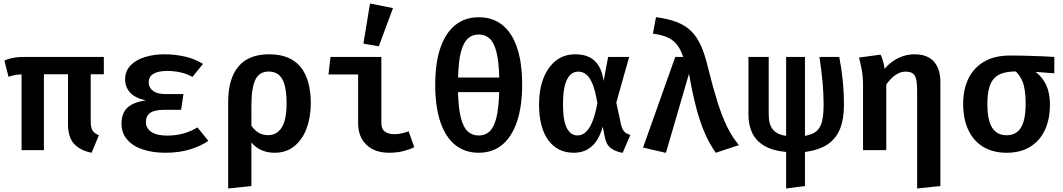

<svg xmlns="http://www.w3.org/2000/svg" viewBox="-20 -853 6040 1091"><path d="M229.5 -447V0H102.5V-447ZM495.5 -447.5V-164Q495.5 -128.5 506.2 -111.2Q517 -94 542 -84.5L500.5 15Q435.5 2 401 -35.5Q366.5 -73 366.5 -147V-447ZM570 -529.5V-431H148Q113.5 -431 93.5 -429.8Q73.5 -428.5 59.5 -425.5Q45.5 -422.5 28.5 -416.5L5 -509Q21 -516 37.5 -520.5Q54 -525 74.5 -527.2Q95 -529.5 122 -529.5Z M1009 -229H913.5Q857.5 -229 833.2 -211.5Q809 -194 809 -159.5Q809 -124 840 -103.2Q871 -82.5 930 -82.5Q981 -82.5 1023.5 -94.8Q1066 -107 1102 -129L1164 -52.5Q1120.5 -22.5 1058.8 -3.8Q997 15 919.5 15Q847.5 15 791.2 -3.8Q735 -22.5 702.8 -59.5Q670.5 -96.5 670.5 -150Q670.5 -210 704.5 -241.5Q738.5 -273 809 -282.5Q747.5 -296 719.2 -327Q691 -358 691 -402.5Q691 -448.5 720.8 -480.2Q750.5 -512 801.5 -528.2Q852.5 -544.5 915.5 -544.5Q973.5 -544.5 1030.8 -531.5Q1088 -518.5 1133.5 -490L1073.5 -416Q1043 -433.5 1005.5 -441.8Q968 -450 930 -450Q880 -450 852.5 -434Q825 -418 825 -385Q825 -355.5 849.2 -337Q873.5 -318.5 920 -318.5H1022.5Z M1509.5 -544.5Q1629 -544.5 1687.5 -473Q1746 -401.5 1746 -266Q1746 -188 1722.5 -124.2Q1699 -60.5 1653 -22.8Q1607 15 1540 15Q1500.5 15 1467.2 0.8Q1434 -13.5 1408.5 -43V204L1276.5 218V-273.5Q1276.5 -405 1334.5 -474.8Q1392.5 -544.5 1509.5 -544.5ZM1507.5 -446.5Q1452.5 -446.5 1430.5 -399Q1408.5 -351.5 1408.5 -251V-139Q1426.5 -112 1450.2 -98.5Q1474 -85 1502.5 -85Q1554 -85 1581.2 -129Q1608.5 -173 1608.5 -264.5Q1608.5 -331 1597 -371Q1585.5 -411 1563 -428.8Q1540.5 -446.5 1507.5 -446.5Z M2015 -430H1846.5L1858 -529.5H2147V-153.5Q2147 -119.5 2167.5 -105Q2188 -90.5 2222 -90.5Q2242.5 -90.5 2262.8 -95.2Q2283 -100 2302 -107L2334 -17Q2310.5 -4.5 2273.2 5.2Q2236 15 2191 15Q2110 15 2062.5 -30Q2015 -75 2015 -153ZM2082.5 -833 2213 -807 2132.5 -590 2045 -605Z M2700.5 -755Q2779.5 -755 2834.5 -711Q2889.5 -667 2918.2 -581.8Q2947 -496.5 2947 -372.5Q2947 -249.5 2918 -162.8Q2889 -76 2834 -30.5Q2779 15 2700 15Q2621.5 15 2566.2 -29.8Q2511 -74.5 2482 -160.8Q2453 -247 2453 -371.5Q2453 -494 2482 -579.8Q2511 -665.5 2566.5 -710.2Q2622 -755 2700.5 -755ZM2816.5 -329.5H2582.5Q2585 -237.5 2598.8 -183.5Q2612.5 -129.5 2638 -106.2Q2663.5 -83 2700 -83Q2737 -83 2762 -106.2Q2787 -129.5 2800.5 -183.5Q2814 -237.5 2816.5 -329.5ZM2700.5 -657Q2663.5 -657 2638.2 -633.8Q2613 -610.5 2599 -557.2Q2585 -504 2583 -412.5H2817Q2814.5 -504 2801 -557.2Q2787.5 -610.5 2762.5 -633.8Q2737.5 -657 2700.5 -657Z M3249 -544.5Q3296.5 -544.5 3329.5 -528Q3362.5 -511.5 3382.8 -477.8Q3403 -444 3410 -393L3435.5 -529.5H3555L3482 -270L3508.5 -147Q3515.5 -116.5 3528 -104.5Q3540.5 -92.5 3562 -86.5L3518 15.5Q3477 8.5 3450.5 -11.5Q3424 -31.5 3415.5 -79L3405 -133Q3392 -86.5 3370.2 -53.5Q3348.5 -20.5 3316.2 -2.8Q3284 15 3240.5 15Q3148.5 15 3095.8 -56.2Q3043 -127.5 3043 -261.5Q3043 -343.5 3067.8 -407.5Q3092.5 -471.5 3138.5 -508Q3184.5 -544.5 3249 -544.5ZM3265.5 -446Q3224 -446 3201.5 -400.2Q3179 -354.5 3179 -261.5Q3179 -166.5 3201 -125Q3223 -83.5 3261.5 -83.5Q3277 -83.5 3292.5 -91.2Q3308 -99 3323 -119Q3338 -139 3351 -174.8Q3364 -210.5 3374.5 -266.5Q3363.5 -334.5 3347.8 -373.8Q3332 -413 3311.8 -429.5Q3291.5 -446 3265.5 -446Z M3817 -529.5H3862Q3848 -571 3828.5 -597.2Q3809 -623.5 3776.5 -639Q3744 -654.5 3690 -662L3707.5 -755.5Q3776 -746.5 3824.5 -728Q3873 -709.5 3906.5 -677Q3940 -644.5 3962.8 -594Q3985.5 -543.5 4002.5 -471Q4030.5 -358 4056.5 -275Q4082.5 -192 4112 -132Q4141.5 -72 4179 -28.5L4047.5 15Q4012 -34.5 3985 -96.2Q3958 -158 3936.2 -240.5Q3914.5 -323 3895 -434L3764 15.5L3634 -14.5Z M4554 -529.5V-81Q4598.5 -88.5 4621 -108.8Q4643.5 -129 4651.8 -166Q4660 -203 4660 -261Q4660 -323.5 4653.8 -388.8Q4647.5 -454 4636.5 -529.5H4749Q4761 -467 4768.2 -400Q4775.5 -333 4775.5 -255Q4775.5 -176 4753.2 -120.5Q4731 -65 4682.2 -32.5Q4633.5 0 4554 10.5V204L4447 218V10.5Q4367.5 3 4320.5 -26Q4273.5 -55 4253.2 -100Q4233 -145 4233 -199V-529.5H4348V-203.5Q4348 -147.5 4371 -118Q4394 -88.5 4447 -81V-529.5Z M5176.5 -544.5Q5249.5 -544.5 5286.5 -503.2Q5323.5 -462 5323.5 -387.5V204L5191.5 218V-336Q5191.5 -376 5186.5 -400.2Q5181.5 -424.5 5167.5 -435.2Q5153.5 -446 5126 -446Q5104.5 -446 5084.8 -436.2Q5065 -426.5 5047.8 -410Q5030.5 -393.5 5016 -373V0H4884V-372Q4884 -416.5 4876.5 -457.2Q4869 -498 4861 -526L4983.5 -542.5Q4988.5 -534 4993 -520.5Q4997.5 -507 5001.2 -491.8Q5005 -476.5 5006.5 -462Q5042 -503.5 5086 -524Q5130 -544.5 5176.5 -544.5Z M5719.5 -537.5Q5778 -537.5 5847 -535.2Q5916 -533 5971 -529.5V-436.5L5838 -446.5L5767.5 -447Q5725.5 -448 5692.5 -441.2Q5659.5 -434.5 5636.8 -415.2Q5614 -396 5602.2 -359Q5590.5 -322 5590.5 -263Q5590.5 -170 5617.8 -127.2Q5645 -84.5 5700 -84.5Q5754 -84.5 5781 -127.5Q5808 -170.5 5808 -263.5Q5808 -347.5 5790 -390Q5772 -432.5 5745 -452.5L5846 -456Q5891 -431 5918.5 -381.8Q5946 -332.5 5946 -258.5Q5946 -174.5 5917 -113.2Q5888 -52 5833 -18.5Q5778 15 5700 15Q5622.5 15 5567 -18.5Q5511.5 -52 5482.2 -114.5Q5453 -177 5453 -263Q5453 -345.5 5483.2 -407.2Q5513.5 -469 5572.8 -503.2Q5632 -537.5 5719.5 -537.5Z"/></svg>

Font: Fira Code Light SemiBold
Style: Regular
Weight: 600
Monospace: yes
Version: Version 5.002